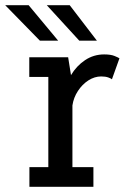

<svg xmlns="http://www.w3.org/2000/svg" viewBox="-43 -721 513 741"><path d="M70.5 0V-76H143.5V-424H70V-500H220L231 -431Q252 -466.5 285.2 -488.8Q318.5 -511 359 -511Q384.5 -511 399 -505Q413.5 -499 418 -496L389 -415Q386 -418 375 -422Q364 -426 347.5 -426Q322 -426 298.2 -410.8Q274.5 -395.5 257.8 -370Q241 -344.5 236.5 -314V-76H317.5V0ZM263 -564 137.5 -701H226L331 -564ZM111 -564 -23 -701H67.5L181.5 -564Z"/></svg>

Font: Trispace Condensed
Style: Regular
Weight: 400
Width: 3
Designer: Tyler Finck
Foundry: Etcetera Type Company
Version: Version 1.210; ttfautohint (v1.8.3)